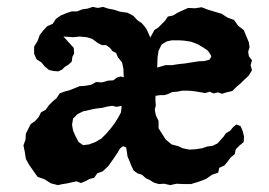

<svg xmlns="http://www.w3.org/2000/svg" viewBox="-20 -529 780 557"><path d="M249 -509 264 -506 279 -509 294 -504 310 -501 329 -495 350 -492 367 -483 379 -470 391 -462 399 -453 406 -443 416 -420 428 -442 439 -449 459 -469 467 -481 482 -484 495 -492 508 -498 526 -506 546 -505 565 -508 583 -501 623 -489 640 -478 659 -471 671 -454 687 -442 695 -423 702 -406 704 -392 700 -379 702 -366 711 -354 707 -340 711 -325 701 -309 689 -298 678 -287 666 -277 654 -265 637 -261 624 -257 612 -261 600 -258 588 -263 575 -259 564 -261 552 -263 539 -265 525 -266H509L494 -263L480 -262L467 -256L457 -253H444L431 -251V-236L432 -223L429 -211L432 -195L440 -178V-157L450 -141L461 -124L478 -110L497 -105L510 -99L529 -95L547 -96L567 -99L581 -104L597 -106L611 -113L619 -122L629 -133L635 -142L648 -150L656 -160L666 -168L678 -163L684 -149L688 -133L687 -117L675 -107L664 -96L661 -82L648 -71L641 -61L631 -49L616 -42L613 -28L595 -22L578 -10L557 -2L534 5H513L492 4L474 8L456 4L441 5L427 1L414 -7L403 -12L392 -22L379 -26L368 -34L361 -48L356 -61L350 -75L348 -89L346 -101L337 -105L328 -98L321 -86L313 -74L304 -61L294 -47L278 -32L262 -26L253 -13L240 -10L229 -4L215 2L202 -3L188 0L175 3L162 5L148 8L128 3L109 -9L89 -16L65 -50L55 -68L52 -88L48 -107L54 -124L55 -141L69 -169L82 -178L92 -189L99 -203L113 -211L122 -224L133 -235L144 -244L153 -258L166 -263L181 -267L211 -279L227 -280L244 -283L259 -291L276 -290L293 -295L309 -296L319 -304L330 -307L339 -305L338 -330L334 -348L322 -363L317 -375L306 -381L299 -390L288 -398H276L264 -404L248 -416L232 -421L211 -423L193 -421L164 -423L194 -390L195 -374L190 -364L188 -350L178 -341L168 -335L160 -327L149 -322L136 -323L122 -326L110 -336L100 -348L86 -357L79 -373V-394L89 -410L95 -427L105 -440L117 -453L133 -460L142 -474L156 -484L173 -491L188 -496H204L219 -502L234 -504ZM515 -411 501 -412H478L464 -409L449 -400L440 -382L437 -362L436 -333L460 -340H479L498 -343L517 -345L555 -351L573 -352L588 -356L593 -365L590 -372L583 -382L570 -391L553 -401L534 -408ZM306 -222 292 -220 276 -216 258 -214 239 -210 221 -206 205 -198 192 -185 189 -167 192 -150 199 -134 208 -117 221 -108 238 -110 257 -117 274 -127 288 -141 301 -156 313 -172 323 -188 331 -203 333 -222 318 -219Z"/></svg>

Font: Tagesschrift
Style: Regular
Weight: 400
Designer: Yanone
Version: Version 2.000; ttfautohint (v1.8.4.7-5d5b)